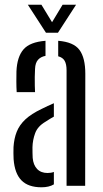

<svg xmlns="http://www.w3.org/2000/svg" viewBox="-20 -777 429 803"><path d="M36.9 -111.3Q36.4 -124 36.2 -136.3Q36 -148.5 36.5 -161.5Q38.7 -197.4 49.9 -225.7Q61 -254 85.9 -277.5Q110.8 -300.9 154.6 -321.7Q166.4 -327.5 179.2 -333.6Q191.9 -339.6 205.3 -345.3V-289.2Q197.5 -285.2 188.9 -279.8Q180.2 -274.5 170.3 -267.9Q137.9 -249 127.2 -220.4Q116.5 -191.8 115.8 -160.7Q115.8 -146.9 116 -136.8Q116.2 -126.7 116.7 -116.7Q119.2 -87.1 135.2 -70.3Q151.1 -53.5 178.9 -53.5Q193.8 -53.5 205.3 -57.9V-5.9Q185 6.3 153.6 6.3Q98.1 6.3 69.8 -22.6Q41.4 -51.4 36.9 -111.3ZM49.8 -391.7Q48.4 -412.8 48.4 -435.4Q48.3 -458.1 48.8 -478.5Q51.4 -539.3 78.2 -570.3Q105 -601.4 170.3 -606.4V-543.4Q150.5 -539.7 139 -526.9Q127.6 -514.1 126.6 -489Q125.6 -474.5 125.4 -455.3Q125.1 -436 125.6 -418.6Q126.1 -401.2 126.6 -391.7ZM258.4 0V-483.3Q258.4 -508.4 250.5 -522.5Q242.6 -536.5 223.4 -541.6V-606.4Q287.8 -601.3 312.3 -568.3Q336.8 -535.2 336.8 -468.2L336.2 0ZM172.3 -640 96.5 -757.1H153.3L197.7 -684.1L241.7 -757.1H298.1L222.3 -640Z"/></svg>

Font: Big Shoulders Stencil Text Thin
Style: Regular
Weight: 100
Designer: Patric King
Foundry: XO Type Co
Version: Version 2.001